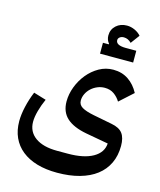

<svg xmlns="http://www.w3.org/2000/svg" viewBox="-149 -931 1065 1277"><g transform="rotate(15 383.0 -293.0)"><path d="M367 240Q289 240 228 222Q167 204 124 169.5Q81 135 58.5 85.5Q36 36 36 -27Q36 -72 48.5 -127Q61 -182 83 -235L169 -209Q150 -167 138 -123.5Q126 -80 126 -47Q126 22 180 60.5Q234 99 330 99H404Q514 99 576.5 63.5Q639 28 643 -35L488 -63Q397 -80 351.5 -121.5Q306 -163 306 -235Q306 -285 325 -335.5Q344 -386 377.5 -427Q411 -468 456 -493.5Q501 -519 553 -519Q613 -519 657.5 -489Q702 -459 730 -406L637 -322Q620 -350 593.5 -369Q567 -388 529 -388Q503 -388 479 -378Q455 -368 436.5 -351Q418 -334 407 -311.5Q396 -289 396 -265Q396 -236 422.5 -220Q449 -204 505 -193L634 -168Q688 -158 710.5 -128Q733 -98 733 -42Q733 25 708 77.5Q683 130 636 166Q589 202 521 221Q453 240 367 240ZM439 -674H479L480 -678Q461 -700 461 -731Q461 -772 490.5 -799Q520 -826 565 -826Q592 -826 618.5 -814Q645 -802 662 -782L617 -721Q594 -745 565 -745Q548 -745 537 -736.5Q526 -728 526 -716Q526 -680 596 -680H667V-599H439Z"/></g></svg>

Font: IBM Plex Arabic SemiBold
Style: Regular
Weight: 600
Designer: Mike Abbink, Paul van der Laan, Pieter van Rosmalen, Wael Morcos, Khajak Apelian
Foundry: Bold Monday
Version: Version 1.0